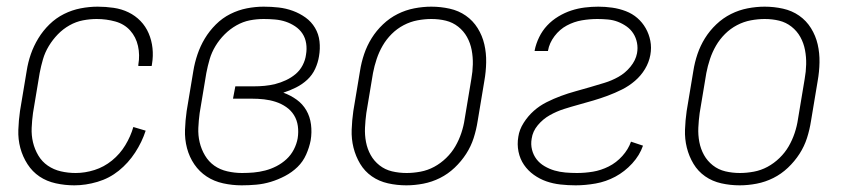

<svg xmlns="http://www.w3.org/2000/svg" viewBox="-20 -548 2540 576"><path d="M203 8Q175 8 147.5 2Q120 -4 98.5 -18.5Q77 -33 62.5 -55.5Q48 -78 41 -104Q34 -130 35 -158.5Q36 -187 40 -215L60 -335Q64 -361 72.5 -385.5Q81 -410 95 -433Q109 -456 128.5 -475Q148 -494 172 -506Q196 -518 222 -523Q248 -528 273 -528Q297 -528 321 -524.5Q345 -521 365.5 -511Q386 -501 401.5 -485Q417 -469 426 -448Q435 -427 437.5 -403.5Q440 -380 436 -356L435 -350H395V-354Q400 -383 394 -410Q388 -437 370.5 -456.5Q353 -476 326 -483.5Q299 -491 270 -491Q250 -491 229 -487Q208 -483 188.5 -472Q169 -461 153.5 -445Q138 -429 126.5 -410Q115 -391 109 -370.5Q103 -350 99 -329L79 -209Q76 -187 75 -164.5Q74 -142 79 -121Q84 -100 95 -81.5Q106 -63 123.5 -51Q141 -39 162.5 -34Q184 -29 207 -29Q235 -29 263.5 -38Q292 -47 316 -66.5Q340 -86 356 -112.5Q372 -139 380 -167L417 -156Q406 -122 385.5 -90.5Q365 -59 336.5 -36Q308 -13 272.5 -2.5Q237 8 203 8Z M705 8Q677 8 649.5 2Q622 -4 600 -18.5Q578 -33 563 -55Q548 -77 541 -103.5Q534 -130 535 -158.5Q536 -187 540 -215L560 -335Q564 -360 572.5 -385Q581 -410 594.5 -432.5Q608 -455 627.5 -474.5Q647 -494 671 -506Q695 -518 720.5 -523Q746 -528 771 -528Q794 -528 816 -525.5Q838 -523 858.5 -515.5Q879 -508 896.5 -495.5Q914 -483 925 -464.5Q936 -446 938.5 -424Q941 -402 937 -379Q934 -360 925.5 -341.5Q917 -323 902 -309Q887 -295 868 -285.5Q849 -276 830 -270Q852 -262 870 -249Q888 -236 899 -217Q910 -198 913 -174.5Q916 -151 912 -127Q908 -106 898.5 -84.5Q889 -63 872.5 -47Q856 -31 835 -20Q814 -9 792.5 -2.5Q771 4 749 6Q727 8 705 8ZM706 -29Q724 -29 741 -30.5Q758 -32 775.5 -36.5Q793 -41 809.5 -49.5Q826 -58 839.5 -70.5Q853 -83 861.5 -99.5Q870 -116 873 -133Q876 -152 873.5 -170Q871 -188 862 -202.5Q853 -217 838.5 -227Q824 -237 807 -242.5Q790 -248 772 -250Q754 -252 735 -252H679L686 -289H742Q758 -289 774 -290.5Q790 -292 806 -296Q822 -300 838 -307.5Q854 -315 867 -326Q880 -337 888 -352.5Q896 -368 898 -384Q901 -401 898.5 -417.5Q896 -434 887.5 -447Q879 -460 865.5 -469Q852 -478 837 -483Q822 -488 805 -489.5Q788 -491 771 -491Q750 -491 729.5 -487Q709 -483 689.5 -472Q670 -461 654 -445Q638 -429 626.5 -410Q615 -391 609 -370.5Q603 -350 599 -329L579 -209Q576 -187 575 -164.5Q574 -142 579 -121Q584 -100 595 -81.5Q606 -63 623 -51Q640 -39 662 -34Q684 -29 706 -29Z M1199 8Q1171 8 1144 2Q1117 -4 1095.5 -19Q1074 -34 1060.5 -56.5Q1047 -79 1040.5 -105Q1034 -131 1035 -159Q1036 -187 1040 -215L1060 -335Q1064 -361 1072.5 -386Q1081 -411 1095 -433.5Q1109 -456 1129 -475Q1149 -494 1173 -506Q1197 -518 1223 -523Q1249 -528 1274 -528Q1302 -528 1329 -522Q1356 -516 1377.5 -501Q1399 -486 1413 -463.5Q1427 -441 1433 -415Q1439 -389 1438.5 -361Q1438 -333 1433 -305L1413 -185Q1409 -159 1401 -134Q1393 -109 1378.5 -86.5Q1364 -64 1344 -45Q1324 -26 1300 -14Q1276 -2 1250 3Q1224 8 1199 8ZM1200 -29Q1220 -29 1241.5 -33Q1263 -37 1282.5 -47.5Q1302 -58 1318.5 -74Q1335 -90 1346 -109Q1357 -128 1364 -149Q1371 -170 1374 -191L1394 -311Q1398 -333 1398.5 -355Q1399 -377 1395 -398Q1391 -419 1381 -437Q1371 -455 1354.5 -468Q1338 -481 1317.5 -486Q1297 -491 1274 -491Q1254 -491 1232.5 -487Q1211 -483 1191 -472.5Q1171 -462 1155 -446Q1139 -430 1128 -411Q1117 -392 1110 -371Q1103 -350 1099 -329L1079 -209Q1076 -187 1075 -165Q1074 -143 1078 -122Q1082 -101 1092 -83Q1102 -65 1118.5 -52Q1135 -39 1156 -34Q1177 -29 1200 -29Z M1707 8Q1684 8 1661.5 5.5Q1639 3 1619 -4Q1599 -11 1581.5 -23.5Q1564 -36 1552 -53.5Q1540 -71 1535.5 -93Q1531 -115 1535 -138Q1538 -159 1551 -179.5Q1564 -200 1581.5 -215.5Q1599 -231 1620 -241.5Q1641 -252 1662.5 -260Q1684 -268 1706 -274Q1728 -280 1750 -286.5Q1772 -293 1793.5 -299.5Q1815 -306 1835.5 -317.5Q1856 -329 1871.5 -348Q1887 -367 1891 -388Q1894 -404 1891 -419.5Q1888 -435 1880 -447.5Q1872 -460 1860 -468.5Q1848 -477 1834 -482.5Q1820 -488 1804 -489.5Q1788 -491 1772 -491Q1749 -491 1725.5 -487Q1702 -483 1680.5 -471.5Q1659 -460 1643.5 -439.5Q1628 -419 1624 -396V-395H1584V-397Q1588 -417 1597.5 -436.5Q1607 -456 1621.5 -471.5Q1636 -487 1655 -498.5Q1674 -510 1694 -516.5Q1714 -523 1734.5 -525.5Q1755 -528 1775 -528Q1796 -528 1817 -525Q1838 -522 1857.5 -514.5Q1877 -507 1892 -494Q1907 -481 1917 -463.5Q1927 -446 1931 -425.5Q1935 -405 1931 -383Q1927 -361 1915 -341Q1903 -321 1885 -305.5Q1867 -290 1846 -279.5Q1825 -269 1803.5 -261Q1782 -253 1760 -246.5Q1738 -240 1716 -234Q1694 -228 1672 -221Q1650 -214 1629.5 -202.5Q1609 -191 1593.5 -172.5Q1578 -154 1575 -132Q1572 -115 1576 -99Q1580 -83 1589.5 -70.5Q1599 -58 1613.5 -49.5Q1628 -41 1643.5 -36.5Q1659 -32 1676 -30.5Q1693 -29 1711 -29Q1735 -29 1759 -33Q1783 -37 1806 -48.5Q1829 -60 1847 -80Q1865 -100 1873 -123L1909 -111Q1899 -82 1876.5 -57.5Q1854 -33 1826 -18Q1798 -3 1767 2.5Q1736 8 1707 8Z M2199 8Q2171 8 2144 2Q2117 -4 2095.5 -19Q2074 -34 2060.5 -56.5Q2047 -79 2040.5 -105Q2034 -131 2035 -159Q2036 -187 2040 -215L2060 -335Q2064 -361 2072.5 -386Q2081 -411 2095 -433.5Q2109 -456 2129 -475Q2149 -494 2173 -506Q2197 -518 2223 -523Q2249 -528 2274 -528Q2302 -528 2329 -522Q2356 -516 2377.5 -501Q2399 -486 2413 -463.5Q2427 -441 2433 -415Q2439 -389 2438.5 -361Q2438 -333 2433 -305L2413 -185Q2409 -159 2401 -134Q2393 -109 2378.5 -86.5Q2364 -64 2344 -45Q2324 -26 2300 -14Q2276 -2 2250 3Q2224 8 2199 8ZM2200 -29Q2220 -29 2241.5 -33Q2263 -37 2282.5 -47.5Q2302 -58 2318.5 -74Q2335 -90 2346 -109Q2357 -128 2364 -149Q2371 -170 2374 -191L2394 -311Q2398 -333 2398.5 -355Q2399 -377 2395 -398Q2391 -419 2381 -437Q2371 -455 2354.5 -468Q2338 -481 2317.5 -486Q2297 -491 2274 -491Q2254 -491 2232.5 -487Q2211 -483 2191 -472.5Q2171 -462 2155 -446Q2139 -430 2128 -411Q2117 -392 2110 -371Q2103 -350 2099 -329L2079 -209Q2076 -187 2075 -165Q2074 -143 2078 -122Q2082 -101 2092 -83Q2102 -65 2118.5 -52Q2135 -39 2156 -34Q2177 -29 2200 -29Z"/></svg>

Font: Iosevka Extralight
Style: Italic
Weight: 200
Italic angle: -9°
Monospace: yes
Designer: Belleve Invis
Foundry: Belleve Invis
Version: Version 32.5.0; ttfautohint (v1.8.4)